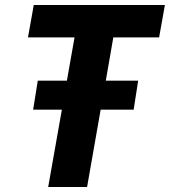

<svg xmlns="http://www.w3.org/2000/svg" viewBox="-20 -745 677 765"><path d="M226.5 -308H112L130.5 -423.5H246.5L277 -596H91.5L114.5 -725H637L614 -596H431.5L401.5 -423.5H530.5L512.5 -308H381L327 0H172Z"/></svg>

Font: JuliaMono ExtraBoldItalic
Style: Regular
Weight: 800
Italic angle: -9°
Monospace: yes
Designer: cormullion
Foundry: corm
Version: Version 0.049; ttfautohint (v1.8.4)